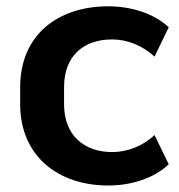

<svg xmlns="http://www.w3.org/2000/svg" viewBox="-20 -569 559 600"><path d="M318.4 10.7C389.6 10.7 461.4 -11.7 507.3 -55.7L462.9 -147C424.3 -110.8 375.5 -93.8 330.6 -93.8C243.7 -93.8 180.2 -145 180.2 -243.7V-296.4C180.2 -396.5 243.2 -445.8 330.6 -445.8C377.4 -445.8 425.3 -426.8 462.9 -392.1L507.3 -483.9C462.9 -525.4 393.1 -549.3 317.9 -549.3C161.6 -549.3 43 -460.4 43 -296.4V-243.7C43 -82 160.6 10.7 318.4 10.7Z"/></svg>

Font: Winston SemiBold
Style: Regular
Weight: 600
Designer: Vernon Adams, Kim Jin-seong, David Berlow, Cristiano Sobral
Foundry: The Winston Project Authors
Version: Version 3.004